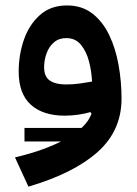

<svg xmlns="http://www.w3.org/2000/svg" viewBox="-20 -426 509 712"><path d="M363.8 48.3V98.6H70.8V48.3ZM319.3 -4.4 315.4 -10.3Q294.9 -4.4 270.3 -0.7Q245.6 2.9 219.7 2.9Q139.2 2.9 94.2 -37.8Q49.3 -78.6 49.3 -160.6Q49.3 -223.1 68.8 -279.1Q88.4 -335 128.2 -370.4Q168 -405.8 228.5 -405.8Q283.7 -405.8 322.3 -376Q360.8 -346.2 384.8 -296.4Q408.7 -246.6 419.7 -185.1Q430.7 -123.5 430.7 -60.1Q430.7 58.6 342 137.7Q253.4 216.8 85.4 266.1L35.6 157.7Q149.4 130.9 225.3 88.6Q301.3 46.4 319.3 -4.4ZM321.3 -123.5Q319.8 -160.2 310.3 -197.3Q300.8 -234.4 280.5 -259.5Q260.3 -284.7 225.6 -284.7Q198.2 -284.7 179.9 -268.8Q161.6 -252.9 152.6 -228Q143.6 -203.1 143.6 -176.8Q143.6 -141.1 165.3 -127Q187 -112.8 224.1 -112.8Q251 -112.8 275.4 -116.2Q299.8 -119.6 321.3 -123.5Z"/></svg>

Font: Estedad-FD SemiBold
Style: Regular
Weight: 600
Designer: Amin Abedi
Version: Version 7.3